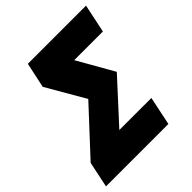

<svg xmlns="http://www.w3.org/2000/svg" viewBox="-226 -840 966 966"><g transform="rotate(-45 257.0 -357.0)"><path d="M-29 0H415L447 -153H219L417 -369L307 -562H511L543 -714H129L100 -579L219 -374L0 -138Z"/></g></svg>

Font: Noto Sans UI SemiCondensed Black
Style: Italic
Weight: 900
Width: 4
Italic angle: -372°
Designer: Monotype Design Team
Foundry: Monotype Imaging Inc.
Version: Version 1.901